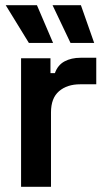

<svg xmlns="http://www.w3.org/2000/svg" viewBox="-20 -718 407 738"><path d="M61 0V-494H174V-437H191Q202 -468 228 -482Q254 -496 290 -496H350V-394H288Q238 -394 207 -367.5Q176 -341 176 -286V0ZM91 -553 2 -698H122L184 -553ZM291 -698 342 -553H251L182 -698Z"/></svg>

Font: Space Grotesk Frontify SemiBold
Style: Regular
Weight: 600
Designer: Florian Karsten
Version: Version 2.000